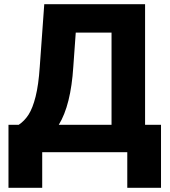

<svg xmlns="http://www.w3.org/2000/svg" viewBox="-20 -727 813 917"><path d="M20.5 -130.9H69.3Q96.7 -148.9 116.5 -179.7Q136.2 -210.4 150.1 -265.9Q164.1 -321.3 169.9 -408.2L191.4 -707H672.9V-130.9H749V169.9H587.9V0H181.6V169.9H20.5ZM512.7 -130.9V-571.3H341.8L330.1 -408.2Q318.4 -224.6 260.7 -130.9Z"/></svg>

Font: Pretendard GOV ExtraBold
Style: Regular
Weight: 800
Designer: Base glyphs from Inter by Rasmus Andersson; Hangeul glyphs from Noto Sans CJK(Source Han Sans) by Jang Soo-young and Kan
Foundry: Kil Hyung-jin
Version: Version 1.309